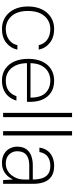

<svg xmlns="http://www.w3.org/2000/svg" viewBox="596 -1356 772 2005"><g transform="rotate(90 982.5 -354.0)"><path d="M282 12Q213 12 160 -22Q107 -56 77.5 -117Q48 -178 48 -258Q48 -344 78.5 -405.5Q109 -467 162 -500Q215 -533 282 -533Q370 -533 427 -488.5Q484 -444 499 -372H452Q440 -429 394.5 -461Q349 -493 282 -493Q232 -493 189.5 -467.5Q147 -442 121 -390.5Q95 -339 95 -258Q95 -199 110 -156Q125 -113 152 -84.5Q179 -56 212.5 -42Q246 -28 282 -28Q324 -28 359.5 -42Q395 -56 419.5 -83.5Q444 -111 452 -149H499Q484 -79 428 -33.5Q372 12 282 12Z M820 12Q751 12 700 -22.5Q649 -57 622 -118.5Q595 -180 595 -262Q595 -348 623.5 -408.5Q652 -469 703.5 -501Q755 -533 821 -533Q897 -533 946.5 -500Q996 -467 1020 -411Q1044 -355 1044 -284Q1044 -276 1044 -268Q1044 -260 1043 -249H626V-286H1000Q1000 -394 950.5 -443.5Q901 -493 820 -493Q774 -493 732.5 -470.5Q691 -448 665.5 -400Q640 -352 640 -274V-257Q640 -180 665 -129Q690 -78 731 -53Q772 -28 820 -28Q888 -28 927 -56.5Q966 -85 985 -139H1031Q1018 -95 991 -61Q964 -27 921.5 -7.5Q879 12 820 12Z M1159 0V-720H1204V0Z M1350 0V-720H1395V0Z M1681 12Q1627 12 1589 -10Q1551 -32 1531.5 -68.5Q1512 -105 1512 -146Q1512 -203 1536 -239Q1560 -275 1604.5 -292.5Q1649 -310 1707 -310H1855Q1855 -368 1841 -409Q1827 -450 1795.5 -471.5Q1764 -493 1712 -493Q1653 -493 1615.5 -465Q1578 -437 1568 -379H1522Q1529 -431 1556 -465.5Q1583 -500 1624 -516.5Q1665 -533 1712 -533Q1781 -533 1822.5 -505Q1864 -477 1882 -428Q1900 -379 1900 -317V0H1861L1855 -102Q1847 -86 1833.5 -66Q1820 -46 1799.5 -28.5Q1779 -11 1750 0.5Q1721 12 1681 12ZM1687 -28Q1728 -28 1759 -45Q1790 -62 1811.5 -89.5Q1833 -117 1844 -149Q1855 -181 1855 -213V-273H1712Q1655 -273 1621.5 -257Q1588 -241 1574 -213Q1560 -185 1560 -147Q1560 -115 1575 -87.5Q1590 -60 1618.5 -44Q1647 -28 1687 -28Z"/></g></svg>

Font: DM Sans 10pt ExtraLight
Style: Regular
Weight: 250
Version: Version 4.004;gftools[0.9.30]